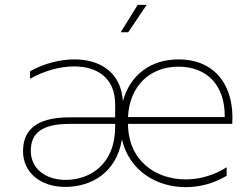

<svg xmlns="http://www.w3.org/2000/svg" viewBox="-20 -768 1025 792"><path d="M249 3C355 3 460 -54 483 -193C513 -64 625 4 746 4C803 4 862 -11 915 -43V-78C863 -45 804 -28 746 -28C623 -28 509 -104 508 -257H938C948 -410 871 -523 716 -523C603 -523 517 -460 487 -351C479 -472 390 -523 287 -523C227 -523 161 -506 104 -474V-443C162 -476 227 -494 286 -494C379 -494 455 -448 455 -338V-284H268C125 -284 75 -228 75 -144C75 -57 146 3 249 3ZM107 -146C107 -219 153 -257 268 -257H455V-245C455 -90 351 -26 251 -26C167 -26 107 -73 107 -146ZM907 -285H508C514 -413 598 -493 716 -493C832 -493 909 -418 907 -285ZM478 -635H509L585 -748H548Z"/></svg>

Font: Chess Sans ExtraLight
Style: Regular
Weight: 275
Designer: Wolf Bōese
Foundry: Wolf Bōese
Version: Version 7.223;Glyphs 3.3 (3306)